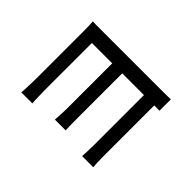

<svg xmlns="http://www.w3.org/2000/svg" viewBox="-144 -985 1288 1288"><g transform="rotate(-45 500.0 -341.0)"><path d="M149 -122Q164 -121 190.5 -119.5Q217 -118 250 -118H732V-324H313Q280 -324 246.5 -323.5Q213 -323 193 -322V-424Q215 -423 247.5 -421Q280 -419 312 -419H732V-612Q719 -612 678.5 -612Q638 -612 584 -612Q530 -612 474 -612Q418 -612 371 -612Q324 -612 299 -612Q280 -612 253 -611.5Q226 -611 201 -610Q176 -609 163 -608V-712Q177 -711 201.5 -710Q226 -709 253 -708Q280 -707 299 -707Q324 -707 368.5 -707Q413 -707 468 -707Q523 -707 579 -707Q635 -707 683 -707Q731 -707 761 -707Q783 -707 804.5 -708Q826 -709 839 -710Q838 -699 838 -679.5Q838 -660 838 -640Q838 -629 838 -587.5Q838 -546 838 -486.5Q838 -427 838 -359.5Q838 -292 838 -228Q838 -164 838 -113Q838 -62 838 -36Q838 -20 838.5 -2Q839 16 839 30H731L732 -20H250Q222 -20 193.5 -19Q165 -18 149 -16Z"/></g></svg>

Font: Source Han Sans SC Medium
Style: Regular
Weight: 500
Designer: Ryoko NISHIZUKA 西塚涼子 (kana, bopomofo & ideographs); Paul D. Hunt (Latin, Greek & Cyrillic); Sandoll Communications 산돌커뮤니
Foundry: Adobe
Version: Version 2.004;hotconv 1.0.118;makeotfexe 2.5.65603